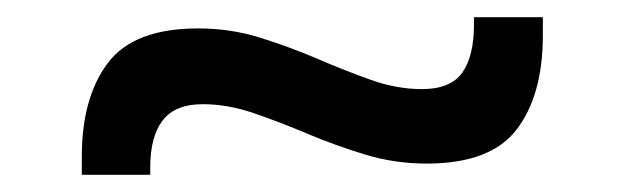

<svg xmlns="http://www.w3.org/2000/svg" viewBox="-20 -403 726 223"><path d="M475.5 -213Q438.5 -213 404 -223.5Q369.5 -234 337.5 -247.5Q305.5 -261 275 -271.5Q244.5 -282 215.5 -282Q183.5 -282 169 -263.2Q154.5 -244.5 154.5 -208.5V-200H75V-221Q75 -289.5 105.2 -329.8Q135.5 -370 210 -370Q248 -370 282.2 -359.2Q316.5 -348.5 348.5 -334.8Q380.5 -321 410.8 -310.2Q441 -299.5 470 -299.5Q503.5 -299.5 517 -318.8Q530.5 -338 530.5 -374.5V-383H610.5V-362Q610.5 -292.5 580.2 -252.8Q550 -213 475.5 -213Z"/></svg>

Font: Anek Latin Expanded Medium
Style: Regular
Weight: 500
Width: 7
Designer: Yesha Goshar
Foundry: Ek Type
Version: Version 1.003